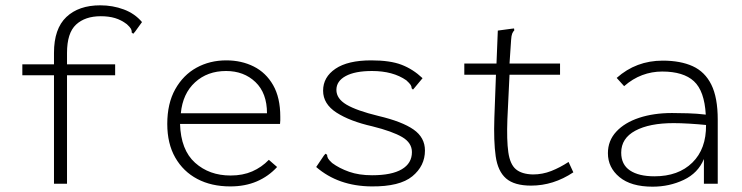

<svg xmlns="http://www.w3.org/2000/svg" viewBox="-20 -691 2790 722"><path d="M183 -408H64V-449H183V-492Q183 -583 229.5 -627Q276 -671 357 -671Q404 -671 445.5 -655.5Q487 -640 514 -608L488 -572L481 -564L475 -569Q476 -576 472.5 -582.5Q469 -589 457 -600Q436 -616 412.5 -623Q389 -630 359 -630Q300 -630 266 -598.5Q232 -567 232 -492V-449H413V-408H232V0H183Z M846 10Q775 10 722 -18Q669 -46 639 -98.5Q609 -151 609 -225Q609 -302 639 -355.5Q669 -409 719 -436.5Q769 -464 831 -464Q888 -464 934 -441Q980 -418 1007 -371Q1034 -324 1034 -252Q1034 -244 1034 -238.5Q1034 -233 1033 -225H657Q660 -127 713.5 -79Q767 -31 847 -31Q893 -31 928.5 -46.5Q964 -62 991 -90L1022 -63Q990 -28 946 -9Q902 10 846 10ZM660 -265H984Q984 -341 940.5 -382.5Q897 -424 830 -424Q760 -424 713.5 -381.5Q667 -339 660 -265Z M1377 10Q1252 9 1169 -63L1198 -106L1204 -113L1210 -109Q1210 -102 1213.5 -95.5Q1217 -89 1229 -78Q1256 -58 1293 -45Q1330 -32 1379 -32Q1453 -32 1491 -54.5Q1529 -77 1529 -119Q1529 -154 1492.5 -175.5Q1456 -197 1380 -216Q1296 -235 1245.5 -267.5Q1195 -300 1195 -350Q1195 -401 1241.5 -432.5Q1288 -464 1376 -464Q1447 -464 1490 -447.5Q1533 -431 1569 -397L1539 -361L1533 -354L1528 -359Q1528 -366 1524 -372Q1520 -378 1508 -389Q1458 -424 1379 -424Q1315 -424 1280 -405Q1245 -386 1245 -353Q1245 -320 1283 -297.5Q1321 -275 1403 -255Q1492 -234 1535 -204Q1578 -174 1578 -125Q1578 -67 1530.5 -28Q1483 11 1377 10Z M1977 7Q1914 7 1883 -20Q1852 -47 1844 -103.5Q1836 -160 1839 -248L1845 -410H1726V-452H1847L1852 -576L1904 -583L1913 -584L1914 -577Q1909 -572 1906 -564.5Q1903 -557 1902 -541L1896 -452H2086V-410H1896L1888 -243Q1885 -164 1891.5 -118.5Q1898 -73 1920 -54.5Q1942 -36 1984 -35Q2020 -35 2053 -48Q2086 -61 2118 -82L2136 -43Q2061 7 1977 7Z M2434 11Q2353 11 2309.5 -25Q2266 -61 2266 -115Q2266 -162 2297.5 -196Q2329 -230 2383.5 -248Q2438 -266 2507 -266Q2533 -266 2567 -265Q2601 -264 2634 -260Q2629 -349 2589.5 -385.5Q2550 -422 2470 -422Q2431 -422 2395 -408.5Q2359 -395 2327 -367L2299 -398Q2372 -463 2472 -463Q2539 -463 2585 -442Q2631 -421 2655 -372.5Q2679 -324 2679 -241V0H2627V-93Q2605 -40 2551 -14.5Q2497 11 2434 11ZM2316 -117Q2316 -72 2349 -50Q2382 -28 2441 -28Q2531 -28 2583.5 -79.5Q2636 -131 2635 -221Q2606 -224 2572.5 -226Q2539 -228 2513 -228Q2422 -228 2369 -199.5Q2316 -171 2316 -117Z"/></svg>

Font: Inconsolata SemiExpanded Light
Style: Regular
Weight: 300
Width: 6
Monospace: yes
Designer: Raph Levien, Cyreal, Brenton Simpson
Foundry: Raph Levien, Cyreal, Google
Version: Version 3.001; ttfautohint (v1.8.2.53-6de2)